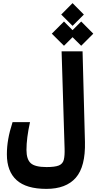

<svg xmlns="http://www.w3.org/2000/svg" viewBox="-20 -1021 626 1225"><path d="M275.9 184.1Q147.9 184.1 85.9 128.2Q23.9 72.3 23.9 -36.6Q23.9 -84.5 32.5 -133.5Q41 -182.6 60.1 -241.7H171.4Q148.9 -139.6 148.9 -64.5Q148.9 -4.9 176 20Q203.1 44.9 276.9 44.9Q330.6 44.9 355.5 34.7Q380.4 24.4 387 -1.5Q393.6 -27.3 392.1 -73.7L373 -693.4H506.8L522 -116.2Q525.9 42 463.6 113Q401.4 184.1 275.9 184.1ZM498 -729 442.9 -783.7 388.2 -729 310.5 -806.2 388.2 -883.8 442.9 -828.6 498 -883.8 575.2 -806.2ZM442.9 -856 370.6 -928.2 442.9 -1001 515.1 -928.2Z"/></svg>

Font: Cascadia Code PL
Style: Bold
Weight: 700
Monospace: yes
Designer: Aaron Bell
Foundry: Saja Typeworks
Version: Version 2404.023; ttfautohint (v1.8.4)